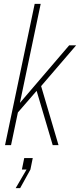

<svg xmlns="http://www.w3.org/2000/svg" viewBox="-20 -749 413 991"><path d="M6 0 159 -729H190L37 0ZM252 0 167 -287 190 -312 282 0ZM65 -160 76 -210 337 -515H373L178 -288L175 -287ZM61 222 117 126H93L105 67H149L137 126L84 222Z"/></svg>

Font: Hubot Sans Condensed ExtraLight
Style: Italic
Weight: 200
Width: 3
Italic angle: -12.0243°
Designer: Deni Anggara
Foundry: GitHub, Inc., Subsidiary of Microsoft Corporation
Version: Version 2.000